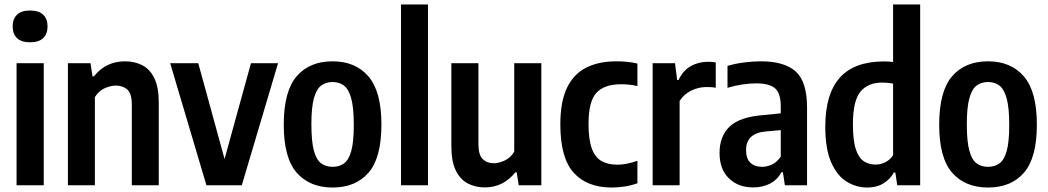

<svg xmlns="http://www.w3.org/2000/svg" viewBox="-20 -828 4684 858"><path d="M54 0V-545.5H175.5V0ZM114.5 -639Q75 -639 55.8 -658Q36.5 -677 36.5 -710Q36.5 -743 55.8 -762Q75 -781 114.5 -781Q154 -781 173.2 -762Q192.5 -743 192.5 -710Q192.5 -677 173.2 -658Q154 -639 114.5 -639Z M283.5 0V-545.5H384.5L393.5 -486.5H399.5Q452.5 -554 539 -554Q581.5 -554 615.8 -536.5Q650 -519 669.8 -478.5Q689.5 -438 689.5 -369.5V0H569V-361Q569 -409.5 549.2 -427.5Q529.5 -445.5 498 -445.5Q474.5 -445.5 448 -433.8Q421.5 -422 404 -394V0Z M902.5 0 740.5 -545.5H866L983.5 -117.5L1101.5 -545.5H1222.5L1060.5 0Z M1466.5 10Q1364 10 1306 -56.2Q1248 -122.5 1248 -270.5Q1248 -420.5 1305.8 -487.2Q1363.5 -554 1466.5 -554Q1568.5 -554 1626.5 -486.5Q1684.5 -419 1684.5 -271.5Q1684.5 -122.5 1626.8 -56.2Q1569 10 1466.5 10ZM1466.5 -82.5Q1496 -82.5 1517.2 -97.8Q1538.5 -113 1549.8 -153.5Q1561 -194 1561 -269.5Q1561 -347 1549.5 -388.5Q1538 -430 1516.8 -445.8Q1495.5 -461.5 1466.5 -461.5Q1437 -461.5 1415.8 -446Q1394.5 -430.5 1383 -389.5Q1371.5 -348.5 1371.5 -272.5Q1371.5 -195.5 1382.8 -154.5Q1394 -113.5 1415.2 -98Q1436.5 -82.5 1466.5 -82.5Z M1772 0V-808H1892.5V0Z M2146.5 9.5Q2104.5 9.5 2070.8 -8Q2037 -25.5 2017 -65.8Q1997 -106 1997 -175.5V-545.5H2118V-184Q2118 -135.5 2137.2 -117Q2156.5 -98.5 2186.5 -98.5Q2208 -98.5 2234.8 -110.5Q2261.5 -122.5 2278 -150V-545.5H2399V0H2298L2289 -58H2283Q2229 9.5 2146.5 9.5Z M2713.5 10Q2603.5 10 2543.8 -56Q2484 -122 2484 -272Q2484 -374.5 2514 -436.2Q2544 -498 2600 -526Q2656 -554 2734 -554Q2758 -554 2781.8 -551.8Q2805.5 -549.5 2828.5 -544V-443.5Q2809.5 -448 2790 -449.8Q2770.5 -451.5 2755.5 -451.5Q2680.5 -451.5 2645.2 -413.2Q2610 -375 2610 -274.5Q2610 -204.5 2624.5 -164.8Q2639 -125 2667.8 -108.5Q2696.5 -92 2739.5 -92Q2778.5 -92 2828.5 -109.5V-9Q2800.5 1 2771 5.5Q2741.5 10 2713.5 10Z M2896.5 0V-545.5H2996.5L3006 -470.5H3012Q3033 -514 3067.8 -533Q3102.5 -552 3143.5 -552Q3153.5 -552 3162.8 -551.2Q3172 -550.5 3178.5 -549V-436Q3168 -438 3157.5 -438.5Q3147 -439 3136 -439Q3100.5 -439 3067.8 -422.5Q3035 -406 3017 -376.5V0Z M3345.5 9.5Q3279 9.5 3237.2 -31.2Q3195.5 -72 3195.5 -144Q3195.5 -220 3241 -262.8Q3286.5 -305.5 3389 -313.5L3469 -321.5V-353Q3469 -412 3443 -433.8Q3417 -455.5 3358.5 -455.5Q3331 -455.5 3297.2 -450.5Q3263.5 -445.5 3231 -435.5V-533.5Q3264 -543.5 3304.2 -548.8Q3344.5 -554 3380.5 -554Q3485.5 -554 3536 -508.5Q3586.5 -463 3586.5 -347.5V0H3487.5L3478.5 -58.5H3472.5Q3452 -22.5 3419 -6.5Q3386 9.5 3345.5 9.5ZM3314 -157.5Q3314 -119 3333.2 -100.8Q3352.5 -82.5 3385.5 -82.5Q3406 -82.5 3428.2 -92Q3450.5 -101.5 3469 -128V-246.5L3401.5 -240.5Q3314 -232.5 3314 -157.5Z M3855.5 10Q3806 10 3763.2 -16.5Q3720.5 -43 3694.2 -102.8Q3668 -162.5 3668 -261.5Q3668 -408 3732.8 -480.8Q3797.5 -553.5 3931.5 -553.5Q3950 -553.5 3971 -551V-808H4092V0H3989.5L3981 -57H3974.5Q3958.5 -27.5 3928.2 -8.8Q3898 10 3855.5 10ZM3892.5 -92.5Q3915 -92.5 3936.5 -103.2Q3958 -114 3971 -134.5V-454.5Q3947 -459 3922.5 -459Q3859 -459 3825.2 -418.5Q3791.5 -378 3791.5 -273Q3791.5 -199 3804.8 -160.2Q3818 -121.5 3840.8 -107Q3863.5 -92.5 3892.5 -92.5Z M4395.5 10Q4293 10 4235 -56.2Q4177 -122.5 4177 -270.5Q4177 -420.5 4234.8 -487.2Q4292.5 -554 4395.5 -554Q4497.5 -554 4555.5 -486.5Q4613.5 -419 4613.5 -271.5Q4613.5 -122.5 4555.8 -56.2Q4498 10 4395.5 10ZM4395.5 -82.5Q4425 -82.5 4446.2 -97.8Q4467.5 -113 4478.8 -153.5Q4490 -194 4490 -269.5Q4490 -347 4478.5 -388.5Q4467 -430 4445.8 -445.8Q4424.5 -461.5 4395.5 -461.5Q4366 -461.5 4344.8 -446Q4323.5 -430.5 4312 -389.5Q4300.5 -348.5 4300.5 -272.5Q4300.5 -195.5 4311.8 -154.5Q4323 -113.5 4344.2 -98Q4365.5 -82.5 4395.5 -82.5Z"/></svg>

Font: Encode Sans Cnd SmBold
Style: Regular
Weight: 600
Width: 3
Designer: Multiple Designers
Foundry: Impallari Type
Version: Version 3.002; ttfautohint (v1.8.3) -l 8 -r 50 -G 200 -x 14 